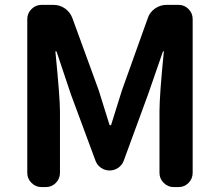

<svg xmlns="http://www.w3.org/2000/svg" viewBox="-20 -760 894 780"><path d="M148.4 0Q125 0 107.9 -17.1Q90.8 -34.2 90.8 -57.6V-682.6Q90.8 -706.1 107.9 -723.1Q125 -740.2 148.4 -740.2H197.3Q223.6 -740.2 244.6 -725.1Q265.6 -710 274.4 -685.5L380.9 -393.6Q384.8 -381.8 424.8 -252.9Q425.8 -251 428.2 -251Q430.7 -251 431.6 -252.9Q438.5 -274.4 453.1 -321.8Q467.8 -369.1 475.6 -393.6L580.1 -685.5Q587.9 -710 609.4 -725.1Q630.9 -740.2 656.2 -740.2H705.1Q729.5 -740.2 746.1 -723.1Q762.7 -706.1 762.7 -682.6V-57.6Q762.7 -34.2 746.1 -17.1Q729.5 0 705.1 0H685.5Q662.1 0 645 -17.1Q627.9 -34.2 627.9 -57.6V-308.6Q627.9 -372.1 645.5 -549.8Q646.5 -551.8 644 -551.8Q641.6 -551.8 641.6 -549.8L582 -377.9L482.4 -106.4Q475.6 -88.9 460 -78.1Q444.3 -67.4 425.3 -67.4Q406.2 -67.4 390.6 -78.1Q375 -88.9 368.2 -106.4L267.6 -377.9L210 -549.8Q209 -551.8 207 -551.8Q205.1 -551.8 205.1 -549.8Q223.6 -363.3 223.6 -308.6V-57.6Q223.6 -34.2 207 -17.1Q190.4 0 166 0Z"/></svg>

Font: Gen Jyuu Gothic P Bold
Style: Bold
Weight: 700
Designer: [Source Han Sans]
Ryoko NISHIZUKA  (kana & ideographs); Paul D. Hunt (Latin, Greek & Cyrillic); Wenlong ZHANG  (bopomofo
Version: Version 1.002.20150607